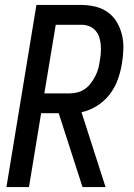

<svg xmlns="http://www.w3.org/2000/svg" viewBox="-20 -755 540 775"><path d="M313 0 217 -298H146L97 0H6L127 -735H308Q338 -735 366 -728Q394 -721 416 -705Q438 -689 452 -665Q466 -641 472.5 -613.5Q479 -586 478 -556.5Q477 -527 472 -498Q467 -466 455.5 -434Q444 -402 423 -374.5Q402 -347 372 -328Q342 -309 309 -302L406 0ZM260 -378Q276 -378 292.5 -382Q309 -386 323 -396Q337 -406 347 -419.5Q357 -433 365 -448.5Q373 -464 377 -479.5Q381 -495 383 -511Q386 -527 387 -543.5Q388 -560 386.5 -576Q385 -592 380 -606.5Q375 -621 364.5 -632.5Q354 -644 339.5 -649.5Q325 -655 309 -655H205L159 -378Z"/></svg>

Font: Iosevka Medium Oblique
Style: Regular
Weight: 500
Italic angle: -9°
Monospace: yes
Designer: Belleve Invis
Foundry: Belleve Invis
Version: Version 32.5.0; ttfautohint (v1.8.4)